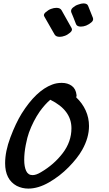

<svg xmlns="http://www.w3.org/2000/svg" viewBox="-20 -1138 640 1126"><path d="M311 -1092Q333 -1092 341 -1078Q360 -1043 400 -973Q407 -960 391 -946.5Q375 -933 360 -928Q344 -922 330 -922Q308 -922 300 -936L280 -971Q246 -1031 240 -1041Q232 -1053 248.5 -1067Q265 -1081 280 -1086Q296 -1092 311 -1092ZM525 -1033Q530 -1019 516 -1007Q502 -995 485 -988Q469 -982 454 -982Q432 -982 426 -996L410 -1037L398 -1066Q393 -1081 407.5 -1093.5Q422 -1106 438 -1111Q457 -1118 469 -1118Q492 -1118 497 -1103Q503 -1089 525 -1033ZM275 -553Q244 -527 213 -484Q175 -429 150 -361Q140 -334 131 -287.5Q122 -241 122 -201Q122 -160 133.5 -135.5Q145 -111 171 -111Q192 -111 220 -128Q297 -173 348 -240Q399 -307 399 -386Q399 -492 275 -553ZM502 -399Q502 -330 462 -259Q435 -211 383 -158Q331 -105 267.5 -68.5Q204 -32 146 -32Q110 -32 78 -48Q10 -85 10 -181Q10 -250 41 -332.5Q72 -415 107 -472Q192 -607 286 -642Q312 -652 342 -652Q377 -652 401 -634.5Q425 -617 429 -580V-576Q429 -573 427 -567Q463 -533 482.5 -490Q502 -447 502 -399Z"/></svg>

Font: Sedgwick Ave
Style: Regular
Weight: 400
Designer: Kevin Burke, Pedro Vergani
Foundry: Google, Inc.
Version: Version 1.000